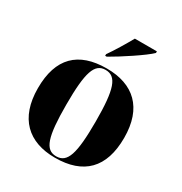

<svg xmlns="http://www.w3.org/2000/svg" viewBox="-179 -898 987 1041"><g transform="rotate(30 314.0 -378.0)"><path d="M272 -615V-605H282C349 -643 468 -721 503 -756V-766H365C340 -721 301 -656 272 -615ZM312 10C490 10 584 -83 584 -271C584 -459 482 -550 315 -550C137 -550 44 -459 44 -271C44 -83 146 10 312 10ZM314 0C245 0 222 -67 222 -271C222 -473 245 -540 313 -540C382 -540 406 -473 406 -271C406 -67 383 0 314 0Z"/></g></svg>

Font: Noto Serif Display ExtraBold
Style: Regular
Weight: 800
Designer: Monotype Design Team
Foundry: Monotype Imaging Inc.
Version: Version 2.009